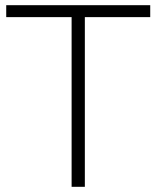

<svg xmlns="http://www.w3.org/2000/svg" viewBox="-20 -720 603 740"><path d="M256 -654H4V-700H559V-654H307V0H256Z"/></svg>

Font: Hilab Light
Style: Regular
Weight: 300
Designer: Cristianderson Lima
Foundry: Cristianderson
Version: Version 1.0